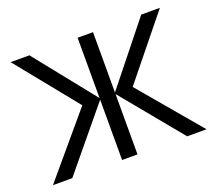

<svg xmlns="http://www.w3.org/2000/svg" viewBox="-97 -669 892 797"><g transform="rotate(-20 349.0 -270.0)"><path d="M10 0H95.5L315.5 -266.5V0H383.5V-266.5L603 0H688.5L460.5 -270L679 -540H596.5L383.5 -273.5V-540H315.5V-273.5L102.5 -540H19.5L238 -270Z"/></g></svg>

Font: Hauora
Style: Regular
Weight: 400
Designer: Mikhail Sharanda
Foundry: WCYS & Co.
Version: Version 1.010